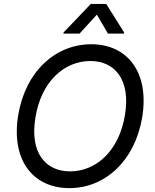

<svg xmlns="http://www.w3.org/2000/svg" viewBox="-20 -967 803 997"><path d="M718.4 -357.6C756.7 -591.3 642 -737.2 453.8 -737.2C268.5 -737.2 112.9 -597.3 74.6 -369.7C36.2 -136 150.9 9.9 340.6 9.9C524.1 9.9 680 -130 718.4 -357.6ZM164.1 -357.6C195 -546.5 315.7 -650.2 449.2 -650.2C576.7 -650.2 659.4 -552.6 628.9 -369.7C598 -180.8 476.9 -77.1 343.8 -77.1C216.3 -77.1 133.2 -174.4 164.1 -357.6ZM309.3 -792.6H393.1L483 -891L540.5 -792.6H623.9L624.6 -798.3L531.6 -946.7H451.7L310 -798.3Z"/></svg>

Font: Margiela Sans Text
Style: Italic
Weight: 400
Italic angle: -9.39999°
Designer: Stefan Endress, Andreas Faust
Version: Version 1.100;FEAKit 1.0